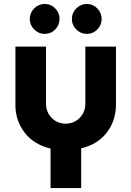

<svg xmlns="http://www.w3.org/2000/svg" viewBox="-20 -749 665 972"><path d="M236 203V3Q151 -17 104.5 -78Q58 -139 58 -218V-513H213V-223Q213 -182 241.5 -152.5Q270 -123 312 -123Q355 -123 383.5 -152.5Q412 -182 412 -223V-513H567V-218Q567 -139 521 -78.5Q475 -18 391 2V203ZM419.1 -577.4Q388.5 -577.4 366.2 -599.8Q343.8 -622.1 343.8 -652.7Q343.8 -684.2 366.2 -706.5Q388.5 -728.9 419.1 -728.9Q450.6 -728.9 472.5 -706.5Q494.5 -684.2 494.5 -652.7Q494.5 -622.1 472.5 -599.8Q450.6 -577.4 419.1 -577.4ZM206.1 -577.4Q175.5 -577.4 153.2 -599.8Q130.8 -622.1 130.8 -652.7Q130.8 -684.2 153.2 -706.5Q175.5 -728.9 206.1 -728.9Q237.6 -728.9 259.5 -706.5Q281.5 -684.2 281.5 -652.7Q281.5 -622.1 259.5 -599.8Q237.6 -577.4 206.1 -577.4Z"/></svg>

Font: MuseoModerno
Style: Bold
Weight: 700
Designer: Pablo Cosgaya, Héctor Gatti, Marcela Romero, and the Authors of The MuseoModerno Project.
Foundry: Omnibus-Type Team
Version: Version 1.001